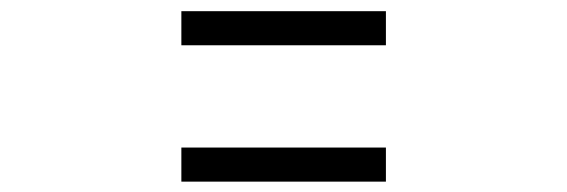

<svg xmlns="http://www.w3.org/2000/svg" viewBox="-20 -458 1040 352"><path d="M687.5 -375H312.5V-437.5H687.5ZM312.5 -187.5H687.5V-125H312.5Z"/></svg>

Font: ChillBitmapSE 16px
Style: Regular
Weight: 400
Designer: Designed by Warren2060
Foundry: ChillType
Version: Version 1.000